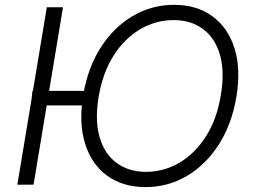

<svg xmlns="http://www.w3.org/2000/svg" viewBox="-20 -757 1055 787"><path d="M238.3 -727.3 117.5 0H51.1L171.9 -727.3ZM325 -384.6 318 -324.9H106.3L113.2 -384.6ZM948.9 -359.7Q930 -247.2 876.6 -164.1Q823.2 -81 745.6 -35.5Q668 9.9 577.1 9.9Q483.7 9.9 419.6 -36.6Q355.5 -83.1 328.8 -168Q302.2 -252.8 321 -367.5Q340.2 -480.5 393.6 -563.4Q447.1 -646.3 524.9 -691.8Q602.6 -737.2 693.9 -737.2Q786.2 -737.2 850.1 -690.7Q914.1 -644.2 941.1 -559.5Q968 -474.8 948.9 -359.7ZM885.3 -367.5Q901.6 -464.8 881.2 -533.6Q860.8 -602.3 811.4 -638.5Q762.1 -674.7 691.8 -674.7Q619 -674.7 554.9 -637.3Q490.8 -599.8 445.8 -529.3Q400.9 -458.8 384.2 -359.7Q368.3 -262.8 388.5 -194.1Q408.7 -125.4 458.3 -89Q507.8 -52.6 578.5 -52.6Q651.6 -52.6 715.6 -90.2Q779.5 -127.8 824.4 -198.3Q869.3 -268.8 885.3 -367.5Z"/></svg>

Font: Inter Light  BETA
Style: Italic
Weight: 300
Italic angle: 9.39999°
Designer: Rasmus Andersson
Foundry: rsms
Version: Version 3.011;git-f93a4a705